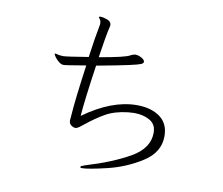

<svg xmlns="http://www.w3.org/2000/svg" viewBox="-85 -867 1170 1008"><g transform="rotate(10 500.0 -363.0)"><path d="M393 -506Q365 -315 359 -232Q507 -339 641 -339Q708 -339 753 -312Q798 -285 808 -235Q811 -218 811 -203Q811 -117 727 -63.5Q643 -10 544.5 13.5Q446 37 413 37Q405 37 405 35L404 31Q404 27 428 19Q565 -22 658.5 -75Q752 -128 752 -212L751 -223Q748 -259 714.5 -277.5Q681 -296 633 -296Q622 -296 601 -294Q531 -286 484 -259.5Q437 -233 385 -191L362 -173Q350 -165 342 -165Q332 -165 320 -173.5Q308 -182 308 -200Q308 -206 309 -212Q310 -218 310 -223Q315 -304 342 -498Q276 -487 253.5 -483.5Q231 -480 223 -480Q212 -480 199 -490Q186 -500 177 -512.5Q168 -525 168 -530Q168 -531 172 -531Q176 -531 181.5 -529.5Q187 -528 190 -527Q209 -525 213 -525Q231 -525 347 -544Q362 -652 376 -723V-727Q376 -737 373 -744Q370 -750 366.5 -754.5Q363 -759 363 -759L364 -761Q365 -763 372 -763Q386 -763 408 -755Q430 -747 430 -728Q430 -725 428 -717Q417 -673 399 -552Q539 -576 562 -591Q568 -595 581 -598L586 -599Q602 -599 619 -589.5Q636 -580 637 -570V-569Q637 -561 624 -555.5Q611 -550 564 -539.5Q517 -529 393 -506Z"/></g></svg>

Font: JyunsaiKaai Light
Style: Regular
Weight: 300
Designer: Fontworks Inc.
Version: Version 0.030;April 7, 2024;FontCreator 14.0.0.2901 64-bit